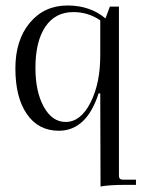

<svg xmlns="http://www.w3.org/2000/svg" viewBox="-20 -464 536 699"><path d="M427 190H475V209H436Q378 209 346 215L345 -124H339Q295 12 194 12Q120 12 78 -48.5Q36 -109 36 -215Q36 -318 88.5 -381Q141 -444 226 -444Q308 -444 364 -397L380 -440H413V176Q413 190 427 190ZM219 -20Q274 -20 310 -91.5Q346 -163 345 -268V-390Q301 -420 247 -420Q181 -420 145 -366.5Q109 -313 109 -217Q109 -130 139.5 -75Q170 -20 219 -20Z"/></svg>

Font: Arapey Thin
Style: Regular
Weight: 100
Designer: Eduardo Rodriguez Tunni
Foundry: Eduardo Rodriguez Tunni
Version: Version 4.000;hotconv 1.0.109;makeotfexe 2.5.65596